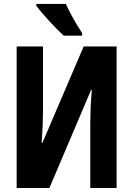

<svg xmlns="http://www.w3.org/2000/svg" viewBox="-20 -948 671 968"><path d="M64 -713.9H196.8V-391.1Q196.8 -360.4 195.3 -320.8Q193.8 -281.2 189.9 -228H193.8L401.9 -713.9H567.9V0H435.1V-328.1Q435.1 -358.9 436.8 -400.6Q438.5 -442.4 442.9 -494.1H439L229 0H64ZM312 -928.2Q321.3 -907.2 336.4 -878.7Q351.6 -850.1 367.4 -823.5Q383.3 -796.9 394 -781.2V-768.1H301.3Q288.1 -779.8 268.8 -799.3Q249.5 -818.8 228.8 -841.3Q208 -863.8 190.4 -884.5Q172.9 -905.3 163.1 -918.9V-928.2Z"/></svg>

Font: Open Sans Condensed
Style: Bold
Weight: 700
Width: 3
Designer: Monotype Design Team
Foundry: Monotype Imaging Inc.
Version: Version 3.003; ttfautohint (v1.8.4)